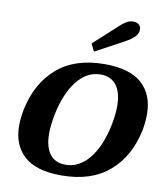

<svg xmlns="http://www.w3.org/2000/svg" viewBox="-105 -1084 1021 1180"><g transform="rotate(10 406.0 -494.0)"><path d="M401 -821 550 -957Q563 -970 584.5 -984Q606 -998 630 -998Q655 -998 667 -986Q679 -974 679 -957Q679 -932 661 -912.5Q643 -893 607 -873L424 -774ZM50 -247Q50 -293 61 -350Q96 -517 207 -613.5Q318 -710 504 -710Q661 -710 736.5 -641.5Q812 -573 812 -451Q812 -401 802 -350Q767 -182 655.5 -86Q544 10 357 10Q201 10 125.5 -58Q50 -126 50 -247ZM610 -350Q623 -420 623 -467Q623 -552 589 -597.5Q555 -643 490 -643Q406 -643 344 -566Q282 -489 253 -350Q240 -279 240 -232Q240 -148 273.5 -103.5Q307 -59 371 -59Q456 -59 518.5 -135Q581 -211 610 -350Z"/></g></svg>

Font: Taviraj ExtraBold
Style: Italic
Weight: 800
Italic angle: -12°
Designer: Katatrad Team
Foundry: CadsonDemak
Version: Version 1.001